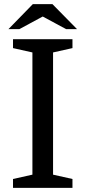

<svg xmlns="http://www.w3.org/2000/svg" viewBox="-20 -910 414 930"><path d="M237 -656V-64L331 -43V0H43V-43L137 -64V-656L43 -677V-720H331V-677ZM353 -769 234 -890H139L21 -769H74L187 -830L300 -769Z"/></svg>

Font: Domine
Style: Regular
Weight: 400
Designer: Pablo Impallari, Rodrigo Fuenzalida, Brenda Gallo
Foundry: Pablo Impallari, Rodrigo Fuenzalida, Brenda Gallo
Version: Version 2.000;September 19, 2022;FontCreator 14.0.0.2877 64-